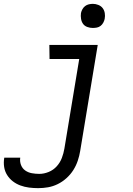

<svg xmlns="http://www.w3.org/2000/svg" viewBox="-72 -753 692 996"><path d="M126 223Q102 223 78.5 220Q55 217 33.5 209Q12 201 -5.5 187.5Q-23 174 -35 155Q-47 136 -50.5 113Q-54 90 -50 66V65H33Q30 85 37 103Q44 121 59 131.5Q74 142 93 145.5Q112 149 132 149Q156 149 180.5 139Q205 129 222.5 109.5Q240 90 249 66Q258 42 262 18L339 -447H185L184 -520H435L344 30Q340 55 331.5 80.5Q323 106 308.5 129Q294 152 273 171Q252 190 227.5 202Q203 214 177.5 218.5Q152 223 126 223ZM409 -608Q395 -608 381 -613Q367 -618 359 -629Q351 -640 348.5 -655Q346 -670 348 -685Q350 -695 355.5 -705Q361 -715 369.5 -721.5Q378 -728 388.5 -730.5Q399 -733 410 -733Q424 -733 438 -727.5Q452 -722 460.5 -711Q469 -700 471.5 -685Q474 -670 471 -655Q469 -645 463.5 -635Q458 -625 449.5 -618.5Q441 -612 430.5 -610Q420 -608 409 -608Z"/></svg>

Font: Iosevka HT Extended
Style: Italic
Weight: 400
Width: 7
Italic angle: -9°
Monospace: yes
Designer: Belleve Invis
Foundry: Belleve Invis
Version: Version 32.3.0; ttfautohint (v1.8.4)